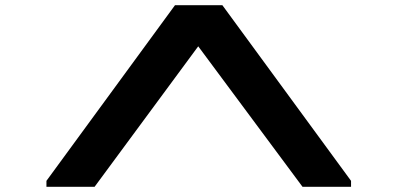

<svg xmlns="http://www.w3.org/2000/svg" viewBox="-20 -720 1532 740"><path d="M1146 0H1333V-23L837 -700H654.5L159 -23V0H344.5L744 -541.5Z"/></svg>

Font: Melete Bold
Style: Regular
Weight: 700
Width: 6
Designer: Sora Sagano
Foundry: DOT COLON
Version: Version 0.200;FEAKit 1.0